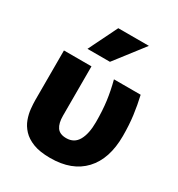

<svg xmlns="http://www.w3.org/2000/svg" viewBox="-183 -888 949 1021"><g transform="rotate(30 291.5 -377.5)"><path d="M276 12Q212 12 171 -4Q130 -20 106 -46Q82 -72 71 -102.5Q60 -133 57 -163Q54 -193 54 -216V-520H223V-217Q223 -171 240 -146.5Q257 -122 297 -122Q346 -122 369 -163Q392 -204 392 -275Q392 -346 384.5 -402.5Q377 -459 361 -520H525Q538 -464 545.5 -407Q553 -350 553 -283Q553 -142 481 -65Q409 12 276 12ZM158 -590 245 -767H433L296 -590Z"/></g></svg>

Font: Murecho
Style: Bold
Weight: 700
Designer: Neil Summerour
Foundry: Positype
Version: Version 1.010; ttfautohint (v1.8.3)